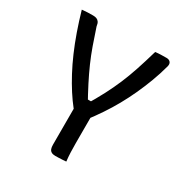

<svg xmlns="http://www.w3.org/2000/svg" viewBox="-165 -835 929 970"><g transform="rotate(30 300.0 -350.0)"><path d="M353 2Q343 3 332.5 3.5Q322 4 311.5 4.5Q301 5 290 5Q276 5 267.5 0Q259 -5 255.5 -14.5Q252 -24 252 -39Q252 -100 252 -162.5Q252 -225 252 -286H348Q348 -256 348 -225Q348 -194 348 -163Q348 -132 348 -102Q348 -75 349 -49Q350 -23 353 2ZM37 -702Q54 -704 70.5 -704.5Q87 -705 102 -705Q114 -705 122.5 -701.5Q131 -698 136.5 -690Q142 -682 144 -666Q161 -614 177 -569Q193 -524 211.5 -482Q230 -440 253.5 -394Q277 -348 308 -293L268 -324H331L290 -292Q325 -350 349.5 -397Q374 -444 393 -489Q412 -534 429 -585Q446 -636 465 -702Q481 -704 497 -704.5Q513 -705 530 -705Q545 -705 552.5 -696Q560 -687 556 -671Q542 -619 524 -571.5Q506 -524 485.5 -479.5Q465 -435 441.5 -393Q418 -351 391.5 -311.5Q365 -272 336 -234Q314 -234 299 -234.5Q284 -235 275.5 -236.5Q267 -238 261.5 -241Q256 -244 251 -249Q227 -279 203.5 -315.5Q180 -352 157 -395Q134 -438 113 -486.5Q92 -535 73 -589Q54 -643 37 -702Z"/></g></svg>

Font: Rec Mono Semicasual
Style: Regular
Weight: 400
Version: Version 1.085; ttfautohint (v1.8.4.7-5d5b)